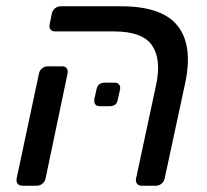

<svg xmlns="http://www.w3.org/2000/svg" viewBox="-20 -591 659 611"><path d="M138 -514 145 -548Q147 -558 155 -564.5Q163 -571 173 -571H366Q496 -571 545.5 -508.5Q595 -446 569 -325L504 -23Q502 -13 494 -6.5Q486 0 476 0H431Q421 0 416 -6.5Q411 -13 413 -23L477 -322Q494 -403 463.5 -447Q433 -491 343 -491H155Q145 -491 140.5 -497.5Q136 -504 138 -514ZM33 -23 104 -357Q106 -367 114 -373.5Q122 -380 132 -380H177Q188 -380 192.5 -373.5Q197 -367 195 -357L125 -23Q123 -13 115 -6.5Q107 0 97 0H51Q41 0 36 -6.5Q31 -13 33 -23ZM280 -275 287 -306Q291 -328 314 -328H344Q354 -328 359 -322Q364 -316 362 -306L355 -275Q352 -253 329 -253H298Q278 -253 280 -275Z"/></svg>

Font: SVN-Rubik
Style: Italic
Weight: 400
Italic angle: -12°
Designer: Hubert and Fischer
Foundry: Hubert & Fischer
Version: Version 2.101; ttfautohint (v1.8.3)